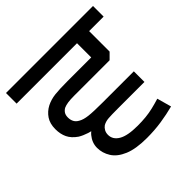

<svg xmlns="http://www.w3.org/2000/svg" viewBox="-170 -765 908 908"><g transform="rotate(-45 284.0 -311.0)"><path d="M493 -196H255Q223 -196 191.5 -200.5Q160 -205 134 -213.5Q108 -222 90 -233Q61 -253 49 -278Q37 -303 37 -336Q37 -373 53.5 -397.5Q70 -422 97 -436Q123 -449 153.5 -452.5Q184 -456 239 -456H397V-551H-7V-622H575V-551H478V-414L449 -385H213Q186 -385 169.5 -382.5Q153 -380 142 -375Q131 -369 124.5 -359Q118 -349 118 -333Q118 -317 124.5 -304.5Q131 -292 146 -284Q163 -274 192.5 -270.5Q222 -267 283 -267H493ZM314 0Q241 0 197 -18.5Q153 -37 133.5 -68Q114 -99 114 -134Q114 -168 137.5 -196.5Q161 -225 210 -231L354 -196H314Q272 -196 252 -194.5Q232 -193 216 -184Q206 -177 200 -166Q194 -155 194 -141Q194 -109 225.5 -90.5Q257 -72 324 -72Q353 -72 378.5 -74.5Q404 -77 429 -83Q454 -89 480 -97L500 -25Q458 -14 412 -7Q366 0 314 0Z"/></g></svg>

Font: gurmukhi25
Style: Book
Weight: 400
Designer: Jelle Bosma - Monotype Design Team
Foundry: Monotype Imaging Inc.
Version: Version 2.003